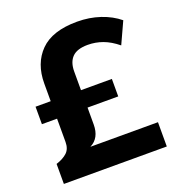

<svg xmlns="http://www.w3.org/2000/svg" viewBox="-130 -823 860 929"><g transform="rotate(-20 300.0 -358.0)"><path d="M41 0V-103Q78 -115 98 -134Q118 -153 118 -188V-308H40V-398H118V-489Q118 -592 179.5 -654Q241 -716 369 -716Q432 -716 487 -697.5Q542 -679 582 -646L531 -535Q493 -566 456 -579.5Q419 -593 379 -593Q324 -593 299 -567.5Q274 -542 274 -494V-398H433V-308H275V-221Q275 -151 223 -125H571V0Z"/></g></svg>

Font: Mulish ExtraBold
Style: Regular
Weight: 800
Designer: Vernon Adams
Foundry: Vernon Adams
Version: Version 3.603; ttfautohint (v1.8.3)